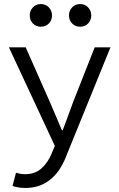

<svg xmlns="http://www.w3.org/2000/svg" viewBox="-20 -720 590 949"><path d="M127 -644Q127 -620 142.5 -604Q158 -588 182 -588Q206 -588 221.5 -604Q237 -620 237 -644Q237 -667 221.5 -683.5Q206 -700 182 -700Q158 -700 142.5 -683.5Q127 -667 127 -644ZM321 -644Q321 -620 336.5 -604Q352 -588 376 -588Q400 -588 415.5 -604Q431 -620 431 -644Q431 -667 415.5 -683.5Q400 -700 376 -700Q352 -700 336.5 -683.5Q321 -667 321 -644ZM42 199Q55 204 72 206.5Q89 209 106 209Q147 209 179.5 196Q212 183 237 160.5Q262 138 280.5 107Q299 76 312 40L526 -486H448L342 -217Q330 -184 316.5 -147.5Q303 -111 290 -76H286Q271 -111 255.5 -148Q240 -185 226 -217L107 -486H24L251 1L236 37Q218 82 186 111.5Q154 141 103 141Q92 141 80.5 139Q69 137 59 134Z"/></svg>

Font: Codetta
Style: Regular
Weight: 400
Italic angle: -11°
Designer: Ulrich Proeller
Foundry: PROSA GmbH
Version: Version 2.00;September 29, 2018;FontCreator 11.5.0.2427 64-b